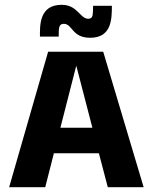

<svg xmlns="http://www.w3.org/2000/svg" viewBox="-20 -778 631 798"><path d="M168 0 204 -141H391L428 0H577L409 -563H180L18 0ZM364 -247H231L297 -505ZM355 -621C444 -621 445 -699 445 -754H367C367 -737 366 -724 365 -715C363 -705 357 -700 347 -700C312 -700 303 -758 236 -758C142 -758 146 -670 146 -626H224C224 -661 224 -679 245 -679C282 -679 278 -621 355 -621Z"/></svg>

Font: OSH Darker Grotesque Black
Style: Regular
Weight: 900
Designer: Gabriel Lam
Foundry: TypeRant
Version: Version 1.000;Glyphs 3.1.1 (3148)